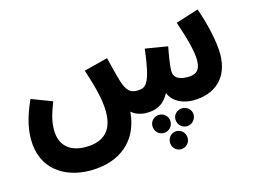

<svg xmlns="http://www.w3.org/2000/svg" viewBox="-97 -642 1404 1059"><g transform="rotate(-15 605.0 -112.5)"><path d="M303 232C474 232 586 137 599 -25C623 -3 656 5 684 5C733 5 780 -7 815 -73C838 -17 897 5 951 5C1073 5 1160 -65 1160 -204C1160 -274 1135 -385 1103 -473L973 -432C1004 -341 1028 -257 1028 -204C1028 -142 997 -127 955 -127C894 -127 875 -152 875 -183C875 -213 885 -272 894 -319L766 -340C742 -142 716 -128 668 -127C630 -126 607 -140 587 -205C580 -227 570 -267 551 -343L415 -308C446 -211 469 -132 469 -59C469 34 428 100 311 100C220 100 166 52 166 -36C166 -81 176 -121 203 -190L85 -235C37 -129 30 -64 30 -18C30 151 156 232 303 232ZM880 31C852 31 828 53 828 81C828 110 852 134 880 134C908 134 932 110 932 81C932 53 908 31 880 31ZM747 33C719 33 696 56 696 84C696 114 719 137 747 137C776 137 799 114 799 84C799 56 776 33 747 33ZM816 145C788 145 766 168 766 197C766 225 788 248 816 248C845 248 867 225 867 197C867 168 845 145 816 145Z"/></g></svg>

Font: Noto Sans Arabic UI Cn
Style: Bold
Weight: 700
Width: 3
Designer: Monotype Design Team, Nadine Chahine and Nizar Qandah
Foundry: Monotype Imaging Inc.
Version: Version 2.010